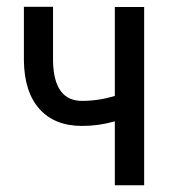

<svg xmlns="http://www.w3.org/2000/svg" viewBox="-20 -549 519 569"><path d="M407.2 0V-528.3H320.3V-264.6C288.1 -254.9 255.7 -250 223.1 -250C167.8 -250 139.2 -288.7 137.2 -366.2V-528.8H50.8V-368.7C51.8 -306.8 67.2 -259.2 97.2 -225.8C127.1 -192.5 169.1 -175.8 223.1 -175.8C256.3 -175.8 288.7 -180.3 320.3 -189.5V0Z"/></svg>

Font: Roboto Condensed
Style: Regular
Weight: 400
Designer: Google
Version: Version 2.134; 2016